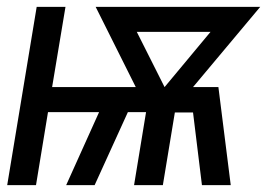

<svg xmlns="http://www.w3.org/2000/svg" viewBox="-20 -540 790 560"><path d="M1 0 87 -520H171L132 -286H376L259 -520H739L543 -286H617L653 0H569L543 -212H490L455 0H371L406 -213H353L256 0H173L269 -213H120L85 0ZM460 -286 594 -447H379Z"/></svg>

Font: Iosevka Custom Oblique
Style: Regular
Weight: 400
Italic angle: -9°
Designer: Belleve Invis
Foundry: Belleve Invis
Version: Version 27.0.1